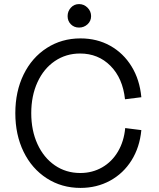

<svg xmlns="http://www.w3.org/2000/svg" viewBox="-20 -904 777 940"><path d="M55 -350Q55 -456 95.5 -539Q136 -622 209 -669Q282 -716 374 -716Q455 -716 519.5 -680Q584 -644 624 -579Q664 -514 672 -428L592 -418Q581 -521 521 -581.5Q461 -642 372 -642Q303 -642 248.5 -605Q194 -568 163.5 -501.5Q133 -435 133 -350Q133 -265 163.5 -198.5Q194 -132 248.5 -94.5Q303 -57 373 -57Q432 -57 480 -84.5Q528 -112 557.5 -162Q587 -212 593 -277L672 -267Q664 -183 624 -119Q584 -55 519 -19.5Q454 16 374 16Q282 16 209 -31Q136 -78 95.5 -161Q55 -244 55 -350ZM311 -825Q311 -849 327 -866.5Q343 -884 367 -884Q391 -884 408.5 -866.5Q426 -849 426 -825Q426 -801 408.5 -785Q391 -769 367 -769Q343 -769 327 -785Q311 -801 311 -825Z"/></svg>

Font: MedMera Sans
Style: Regular
Weight: 400
Designer: Kasper Nordkvist
Foundry: UNCUT.wtf
Version: Version 1.300